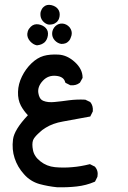

<svg xmlns="http://www.w3.org/2000/svg" viewBox="-20 -458 540 807"><path d="M220.2 329.1Q200.7 327.1 182.1 323.7Q163.6 320.3 145.5 315.4Q127 310.1 110.6 299.8Q94.2 289.6 80.6 273.9Q66.9 258.8 57.1 241.9Q47.4 225.1 41.5 207Q29.3 170.4 34.7 127.9Q40 86.9 97.2 26.4Q79.6 7.8 67.9 -13.7Q54.7 -38.6 55.7 -71.8Q56.6 -105 72.3 -136.7Q87.9 -168.5 112.3 -191.9Q136.7 -215.3 163.6 -223.1Q189.9 -230.5 225.6 -228.5Q262.2 -226.6 294.4 -197.3Q327.1 -167.5 327.1 -131.8V-130.4L326.2 -128.9L316.4 -111.3L315.9 -110.4L314.9 -109.9Q299.8 -97.7 276.9 -99.6H275.9L274.9 -100.1L257.3 -108.9L254.9 -110.4L253.9 -112.8Q248 -136.2 215.8 -139.2Q182.1 -142.6 159.7 -118.2Q137.2 -93.8 141.1 -67.4Q142.1 -62 143.3 -57.4Q144.5 -52.7 146.5 -49.1Q148.4 -45.4 150.6 -42.5Q152.8 -39.6 155.8 -37.6Q158.7 -35.6 162.1 -34.2Q180.7 -26.4 209.5 -29.3Q239.7 -32.2 270.5 -36.6Q286.6 -38.6 303.2 -39.3Q319.8 -40 337.4 -39.1H338.4L339.4 -38.6L357.9 -29.8L358.9 -29.3L359.9 -28.3Q372.1 -13.7 370.1 9.3V10.3L369.6 11.2L360.8 28.8L359.4 31.7L356.4 32.2Q299.8 43 244.6 52.7Q233.9 54.7 223.9 57.1Q213.9 59.6 204.8 63Q195.8 66.4 187.5 70.3Q179.2 74.2 171.9 78.9Q164.6 83.5 157.7 88.4Q153.8 91.8 149.9 95.2Q146 98.6 142.8 101.6Q139.6 104.5 136.7 107.4Q133.8 110.4 131.3 113Q128.9 115.7 127 118.2Q125 120.6 123.5 122.8Q122.1 125 121.1 127Q120.1 128.9 119.1 130.9Q113.3 147 118.7 173.3Q121.1 186 128.7 197.8Q136.2 209.5 149.9 220.2Q176.3 241.2 210.9 244.6Q247.1 248 283.7 244.6Q301.8 243.2 320.1 240Q338.4 236.8 356 232.4L357.9 231.9L359.9 232.9L377.4 241.7L378.9 242.2L379.4 243.2Q394 259.8 389.6 284.2L389.2 285.2V285.6L380.4 303.2L379.4 305.2L377.4 306.2Q342.3 321.3 302.7 325.7Q264.2 330.1 220.7 329.1ZM134.8 -267.6Q120.1 -270 106.9 -284.2Q93.8 -298.8 94.7 -315.9Q95.2 -321.3 96.9 -326.7Q98.6 -332 101.8 -336.7Q105 -341.3 109.4 -345.7Q123 -358.9 142.6 -355.5Q161.1 -352.1 172.4 -340.3Q184.1 -328.1 181.2 -308.6Q178.2 -290 167 -279.8Q161.1 -274.9 153.6 -271.7Q146 -268.6 136.2 -267.6H135.7ZM237.3 -273.4Q221.7 -275.9 210 -288.6Q198.2 -301.8 199.2 -319.3Q199.7 -327.6 203.4 -335.2Q207 -342.8 213.4 -348.6Q226.6 -360.4 243.7 -358.9Q252 -357.9 259.3 -354Q266.6 -350.1 272.5 -343.3Q278.3 -335.9 280.5 -327.6Q282.7 -319.3 280.8 -310.1Q279.8 -307.1 278.8 -304Q277.8 -300.8 276.6 -297.9Q275.4 -294.9 274.2 -292.5Q272.9 -290 271 -287.8Q269 -285.6 267.1 -283.7Q262.2 -278.3 254.9 -275.9Q247.6 -273.4 238.3 -273.4H237.8ZM185.5 -354.5Q178.2 -355.5 171.9 -359.4Q165.5 -363.3 160.2 -369.1Q149.4 -381.8 149.9 -398.9Q149.9 -404.8 151.6 -410.2Q153.3 -415.5 156 -420.2Q158.7 -424.8 163.1 -428.7Q175.8 -440.9 195.8 -436.5Q214.4 -432.1 223.6 -419.9Q232.9 -407.7 230.5 -390.1Q230 -387.2 229.2 -384Q228.5 -380.9 227.3 -377.9Q226.1 -375 224.4 -372.6Q222.7 -370.1 220.7 -367.7Q218.8 -365.2 216.3 -363.8Q210.9 -358.9 203.4 -356.7Q195.8 -354.5 186.5 -354.5H186Z"/></svg>

Font: NaikaiFont
Style: SemiBold
Weight: 600
Version: Version 1.89